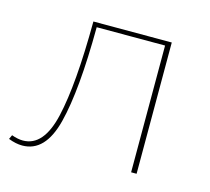

<svg xmlns="http://www.w3.org/2000/svg" viewBox="-74 -488 628 575"><g transform="rotate(15 240.5 -200.0)"><path d="M392 -407V0H375V-393H163Q162 -197 136 -95Q110 7 39 7Q19 7 -4 -2L2 -15Q21 -8 37 -8Q101 -8 124.5 -110Q148 -212 149 -407Z"/></g></svg>

Font: EauTestText Thin
Style: Italic
Weight: 250
Italic angle: -12°
Designer: Christian Thalmann (Catharsis Fonts)
Version: Version 0.001;PS 000.001;hotconv 1.0.88;makeotf.lib2.5.64775